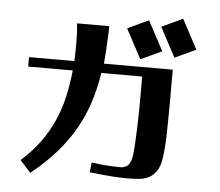

<svg xmlns="http://www.w3.org/2000/svg" viewBox="-57 -847 1113 970"><g transform="rotate(5 500.0 -361.5)"><path d="M833 -783 913 -633 806 -583 726 -733ZM662 -760 742 -610 635 -560 555 -710ZM77 0Q135 -52 174.5 -107Q214 -162 239.5 -221Q265 -280 279 -343Q293 -406 300 -474H74V-522H304Q306 -573 306 -620Q306 -667 301 -713H464V-688Q462 -647 460 -607.5Q458 -568 454 -522H803V-419Q803 -294 801.5 -212.5Q800 -131 792 -75Q786 -32 770 -8Q754 16 731.5 28Q709 40 680.5 42.5Q652 45 620 45Q588 45 543.5 42Q499 39 430 31L436 -19Q489 -12 523 -10Q557 -8 584 -8Q601 -8 617 -19.5Q633 -31 640 -68Q644 -96 646 -134Q648 -172 649.5 -212.5Q651 -253 651.5 -292.5Q652 -332 652 -363V-474H445Q433 -397 410.5 -326Q388 -255 350.5 -189Q313 -123 259.5 -61.5Q206 0 131 60Z"/></g></svg>

Font: Cafe24 ClassicType
Style: Regular
Weight: 400
Designer: Cafe24 thkim, hmlim, mnelim & 4IR
Foundry: Cafe24
Version: Version 1.000